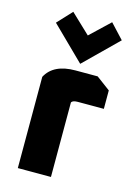

<svg xmlns="http://www.w3.org/2000/svg" viewBox="-122 -870 663 935"><g transform="rotate(15 210.0 -402.5)"><path d="M64 0V-460Q102 -532 212 -532H324L394 -480V-387H262Q238 -387 231 -376V0ZM60 -732 128 -805 226 -712 324 -805 392 -732 226 -569Z"/></g></svg>

Font: Oxanium ExtraBold
Style: Regular
Weight: 800
Designer: Severin Meyer
Version: Version 2.000